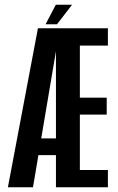

<svg xmlns="http://www.w3.org/2000/svg" viewBox="-20 -795 500 815"><path d="M13.5 0H120L225.5 -625L226 -675H141ZM101 -136.5H249V-207.5H117ZM217.5 0H438V-73.5H319V-308.5H433V-380.5H319V-601.5H438V-675H217.5ZM173.5 -692H222L286 -775H217Z"/></svg>

Font: Anybody ExtraCondensed Medium
Style: Regular
Weight: 500
Width: 2
Version: Version 1.113;gftools[0.9.25]